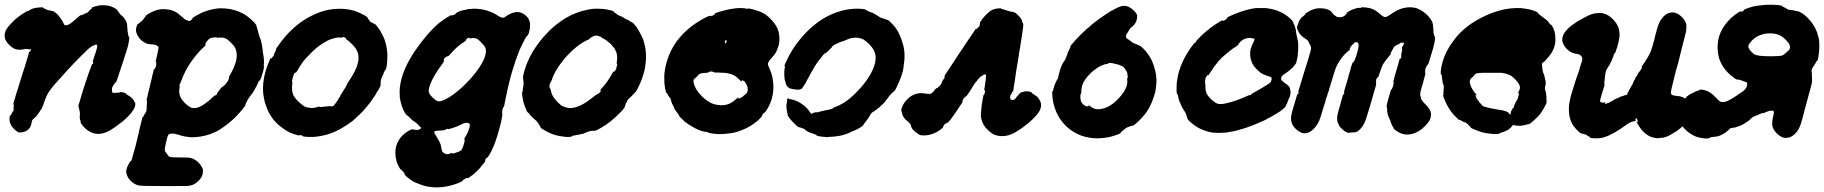

<svg xmlns="http://www.w3.org/2000/svg" viewBox="-33 -525 7715 812"><path d="M387 -502Q413 -505 433 -499Q448 -494 458 -487Q463 -483 463 -483Q462 -481 467 -477Q468 -475 468.5 -474.5Q469 -474 471 -471Q473 -468 473.5 -467Q474 -466 476.5 -463.5Q479 -461 479.5 -461Q480 -461 484.5 -456.5Q489 -452 488 -453L490 -452Q491 -450 492 -448Q499 -440 503 -429Q505 -422 505 -413Q506 -389 510 -375Q512 -367 513 -367Q514 -367 514 -364.5Q514 -362 513 -356.5Q512 -351 511 -344Q509 -331 503 -313Q501 -307 499 -300Q497 -293 493.5 -283Q490 -273 488.5 -267.5Q487 -262 486 -260Q485 -256 470 -212Q462 -186 459 -180Q459 -178 459 -177.5Q459 -177 458 -177.5Q457 -178 456 -177Q452 -174 452 -172Q452 -172 451 -170Q445 -164 442 -156Q439 -149 441 -138Q441 -132 446 -133Q448 -133 448 -132.5Q448 -132 450 -132Q457 -133 463 -133Q474 -133 475 -135Q475 -135 477 -135L478 -136L493 -133Q494 -133 497.5 -130.5Q501 -128 503.5 -125.5Q506 -123 508.5 -122Q511 -121 513.5 -119Q516 -117 518 -116Q525 -112 530 -104L533 -101V-100Q533 -99 534.5 -96Q536 -93 537 -93Q538 -93 539 -90Q542 -72 523 -49Q505 -27 485 -11Q481 -8 477 -5Q446 20 421 32Q383 50 349 33Q327 22 311 -1Q308 -6 308 -6Q309 -9 307 -16Q305 -20 305 -21Q306 -22 304 -30Q304 -32 304 -33Q305 -33 305 -41Q305 -49 304 -53Q303 -57 303 -57.5Q303 -58 302.5 -61Q302 -64 301.5 -64.5Q301 -65 301 -68Q301 -73 299 -74Q298 -74 298 -74Q298 -78 303 -93Q320 -152 340 -210Q342 -216 350 -237L357 -256Q357 -253 357 -253Q361 -253 361 -260Q361 -265 359 -265Q362 -273 374 -311Q381 -333 376 -336Q373 -337 368 -335Q352 -330 332 -310Q277 -257 226 -199Q222 -194 216.5 -188.5Q211 -183 207.5 -178.5Q204 -174 200 -170Q192 -162 185 -152Q181 -147 179 -144Q172 -135 166 -123Q158 -107 149 -79L141 -61Q141 -62 139 -60Q137 -58 136.5 -56Q136 -54 135.5 -54Q135 -54 134 -52Q127 -41 121 -34Q116 -28 108 -22Q103 -18 102 -13Q102 -11 101 -8Q100 -5 100 -3Q99 4 95 12Q87 26 73 31Q63 35 54 35Q50 35 49.5 35.5Q49 36 47.5 35.5Q46 35 43.5 33.5Q41 32 39 31Q30 25 21 15Q14 6 11 -2Q7 -11 7 -21Q7 -29 9 -35Q9 -36 10 -36Q11 -36 12.5 -37.5Q14 -39 14 -41Q14 -42 15 -43Q16 -43 17 -45.5Q18 -48 18 -48.5Q18 -49 19.5 -50.5Q21 -52 21 -53Q21 -54 22 -54Q24 -54 25 -62Q25 -67 24.5 -67.5Q24 -68 24.5 -69Q25 -70 25 -72.5Q25 -75 24.5 -75Q24 -75 25 -77Q25 -78 25 -80.5Q25 -83 25 -84Q25 -85 24 -84.5Q23 -84 23 -85Q23 -86 29 -105Q31 -111 34 -123Q38 -135 42.5 -149.5Q47 -164 52 -180.5Q57 -197 60 -206Q63 -215 63.5 -217.5Q64 -220 66 -225Q68 -230 70.5 -238.5Q73 -247 76 -257Q83 -280 85 -286Q89 -300 90 -305Q90 -306 91.5 -306Q93 -306 95 -308Q96 -309 97 -313Q98 -317 97 -318Q94 -319 91 -315L90 -314V-315Q88 -318 78 -318Q73 -318 65 -316Q45 -313 33 -317Q19 -322 6 -335Q-8 -349 -12 -363Q-18 -387 1 -411Q12 -424 28 -440Q46 -457 78 -476Q83 -479 85 -478.5Q87 -478 89 -479L90 -481L99 -486L101 -487Q109 -490 119 -492Q133 -494 144 -494L150 -493Q149 -492 149 -492Q149 -490 155 -489L158 -488Q157 -487 161 -485.5Q165 -484 166 -484Q167 -482 171 -482Q172 -482 175.5 -481Q179 -480 179.5 -480.5Q180 -481 182 -480Q184 -479 186.5 -478.5Q189 -478 190 -478.5Q191 -479 199 -473Q211 -465 220 -452Q229 -441 235 -428Q238 -420 241 -418.5Q244 -417 252 -419Q257 -421 261 -423Q269 -427 287 -444Q294 -450 300.5 -455.5Q307 -461 308 -461Q311 -459 316 -463Q318 -464 319 -464Q320 -464 324 -466Q326 -468 327 -468Q328 -468 329.5 -468.5Q331 -469 332 -469.5Q333 -470 335 -471Q337 -472 339 -473.5Q341 -475 340.5 -475.5Q340 -476 342 -477Q344 -478 344 -479Q344 -480 345 -481Q351 -483 349 -485Q349 -485 349.5 -485.5Q350 -486 351 -486Q357 -489 356 -492Q356 -493 357 -493.5Q358 -494 363 -496Q375 -500 387 -502Z M897 -490Q920 -490 939 -487Q954 -484 969 -479Q992 -471 1013 -456Q1029 -444 1043 -429Q1052 -419 1052 -415Q1052 -412 1053 -410Q1054 -408 1055 -405Q1059 -387 1060 -385Q1061 -384 1062 -378.5Q1063 -373 1065.5 -367.5Q1068 -362 1070 -356Q1076 -332 1078 -313Q1078 -307 1080 -297Q1083 -280 1083 -273Q1083 -271 1083.5 -266.5Q1084 -262 1083 -256.5Q1082 -251 1083 -246Q1084 -238 1080 -224Q1072 -194 1067 -187Q1066 -185 1062.5 -182Q1059 -179 1057 -172Q1053 -161 1048 -154Q1046 -150 1044 -146Q1035 -130 1031 -126Q1027 -122 1026 -120Q1017 -108 1013 -100Q1011 -95 1008 -90Q1005 -85 1004.5 -83Q1004 -81 1005 -81Q1006 -81 1005.5 -80.5Q1005 -80 1003 -77Q1002 -74 995 -66Q991 -61 989 -58.5Q987 -56 978.5 -46.5Q970 -37 969 -36Q961 -27 940 -9Q920 8 898 22Q887 29 876 34Q835 53 791 55Q779 56 769 55Q749 53 735 49Q732 48 722 45Q704 39 691 40Q683 41 680 44Q677 47 674 58Q671 69 667 87Q662 109 665 115Q666 116 670 121.5Q674 127 676 130Q680 137 685 138Q690 141 729 141Q765 141 768 142Q783 144 798 155Q801 157 808 164Q821 178 825 192Q826 196 825 203Q825 212 820 222Q817 228 812 234Q795 253 778 258Q768 261 756.5 261.5Q745 262 663 262Q561 262 552 259Q535 255 519 239Q508 228 503 213Q499 203 502 192Q505 176 518 158Q521 155 522 154Q523 153 523 153Q524 153 524.5 152Q525 151 524.5 150Q524 149 525 146.5Q526 144 527.5 138Q529 132 532 122Q538 104 552 44Q553 37 556 25Q559 13 564 -7Q569 -27 569.5 -29Q570 -31 571 -30.5Q572 -30 573 -31.5Q574 -33 575 -35Q576 -38 576 -38L579 -43Q579 -44 580 -44Q581 -44 581.5 -45.5Q582 -47 583 -49Q584 -51 584 -51.5Q584 -52 585 -53Q587 -54 588 -83Q588 -88 588.5 -93Q589 -98 588 -101L587 -104L590 -115Q592 -126 594 -133Q598 -151 609 -195Q612 -210 614 -215Q617 -229 618 -233Q618 -234 619 -233Q620 -232 621 -233Q623 -235 624 -239L625 -241Q626 -240 627 -247L628 -254L627 -255Q628 -257 628 -259.5Q628 -262 628 -263Q627 -265 626 -264L625 -263L626 -268Q627 -273 628 -276.5Q629 -280 630 -285Q635 -307 637 -318Q638 -326 635 -329Q633 -332 622 -336Q618 -337 607 -337.5Q596 -338 592 -339Q584 -342 577 -346Q565 -353 560 -359Q541 -382 542 -400Q543 -412 549 -423Q550 -425 551 -425Q553 -423 557 -428Q558 -431 559 -430.5Q560 -430 562.5 -432.5Q565 -435 565.5 -435Q566 -435 568.5 -437.5Q571 -440 570.5 -440Q570 -440 572 -442Q577 -446 575 -447Q575 -447 578 -450Q583 -454 583 -456Q583 -456 581 -456Q579 -455 584 -459Q600 -471 620 -479Q644 -488 665 -486Q679 -485 684 -484Q704 -479 717 -470Q726 -463 739 -452Q745 -446 748 -444Q754 -439 759 -440Q761 -440 761 -438.5Q761 -437 761.5 -436.5Q762 -436 764.5 -436Q767 -436 768 -437Q769 -438 770 -437Q770 -436 772.5 -437.5Q775 -439 774.5 -439.5Q774 -440 777 -442Q782 -445 781 -448Q781 -449 782 -450Q783 -451 789 -454Q814 -470 838 -478Q868 -488 897 -490ZM884 -367Q880 -368 867 -366Q854 -364 849 -358Q838 -347 839 -345Q839 -344 838 -343Q836 -341 835 -338Q835 -336 836 -336L838 -335L832 -329Q815 -313 807 -304Q797 -293 782 -273Q762 -246 749 -219Q739 -199 733 -181L732 -180L728 -169Q727 -169 726 -167.5Q725 -166 725 -164Q725 -162 726 -163L727 -162Q727 -162 727 -159Q727 -156 726 -151Q723 -135 728 -120Q732 -107 749 -89Q766 -73 778 -69Q788 -67 799 -69Q829 -77 869 -116Q876 -123 877 -122Q879 -121 881 -122Q883 -123 884 -127Q887 -135 892 -140Q896 -145 901 -151.5Q906 -158 911 -160Q919 -165 929 -180Q934 -187 934 -190Q937 -197 935 -198Q934 -198 938 -205Q971 -261 968 -296Q967 -308 965 -314Q962 -324 956 -331Q944 -346 930 -357Q918 -366 905 -366Q892 -367 886 -365Q885 -364 885 -365Q885 -366 884 -367Z M1382 -487Q1405 -489 1425 -487Q1456 -484 1480 -474Q1505 -463 1514 -457Q1514 -457 1515 -456Q1520 -453 1521 -452Q1522 -451 1522 -450Q1521 -447 1525 -444Q1527 -443 1526 -443Q1526 -442 1529 -439Q1530 -437 1531 -436Q1534 -431 1536 -432Q1536 -432 1537 -431Q1542 -426 1542 -428Q1543 -429 1545 -427Q1547 -425 1549 -424Q1551 -423 1551 -424Q1551 -425 1551.5 -425Q1552 -425 1557 -419Q1566 -409 1571 -401Q1573 -397 1576 -393Q1588 -373 1594 -356Q1602 -330 1603 -318Q1603 -315 1604 -311Q1606 -298 1605 -275Q1604 -249 1600 -236L1597 -228Q1596 -229 1594.5 -227Q1593 -225 1593 -223Q1592 -221 1592 -221Q1591 -221 1588 -211Q1586 -205 1584 -202Q1577 -189 1577 -179Q1577 -178 1577 -175Q1576 -170 1577 -169Q1577 -168 1577 -165Q1575 -158 1567 -144Q1564 -141 1560.5 -134.5Q1557 -128 1555 -124.5Q1553 -121 1550 -117Q1537 -96 1520 -76Q1517 -72 1514 -69Q1507 -59 1488 -41Q1469 -23 1460 -15Q1408 25 1360 41Q1326 52 1293 54Q1263 55 1251 52Q1249 51 1247.5 51Q1246 51 1246 50Q1246 48 1241.5 47Q1237 46 1234 47Q1232 48 1228.5 47.5Q1225 47 1221.5 45.5Q1218 44 1213 43Q1193 37 1174 25Q1162 17 1156 12Q1138 -1 1121 -22Q1114 -32 1111 -38Q1110 -40 1106 -45Q1095 -66 1087 -93Q1083 -109 1080 -131Q1078 -157 1082 -186Q1087 -220 1100 -253Q1111 -280 1112 -280Q1113 -280 1113 -278.5Q1113 -277 1113.5 -277Q1114 -277 1115.5 -279Q1117 -281 1119 -283Q1120 -285 1121 -286Q1121 -285 1122 -286Q1126 -291 1127 -297Q1127 -299 1130 -304Q1134 -311 1135 -317V-320L1141 -328Q1201 -416 1282 -457Q1321 -477 1358 -484Q1372 -486 1382 -487ZM1421 -368Q1416 -369 1413 -368Q1414 -367 1415 -366L1422 -363Q1409 -368 1393 -366Q1371 -363 1348 -351Q1329 -341 1306 -323Q1285 -305 1269 -287Q1264 -282 1261 -279Q1243 -259 1225 -227Q1222 -222 1221 -221Q1220 -220 1219.5 -219Q1219 -218 1218 -218Q1215 -219 1212 -215Q1209 -211 1209 -208Q1209 -207 1206 -199Q1200 -181 1203 -179Q1204 -178 1203 -169Q1202 -164 1202 -153.5Q1202 -143 1203 -139Q1205 -128 1208 -122Q1218 -103 1242 -84Q1249 -78 1256 -74Q1263 -71 1270 -70Q1283 -67 1296 -69Q1306 -71 1315 -74Q1318 -75 1318.5 -75Q1319 -75 1319 -74Q1319 -73 1320 -72Q1323 -72 1326 -73H1328H1334L1335 -74Q1335 -73 1336.5 -73.5Q1338 -74 1340 -74Q1342 -74 1343 -75H1344L1345 -74Q1346 -75 1352 -75Q1354 -75 1354.5 -75.5Q1355 -76 1356.5 -75.5Q1358 -75 1359 -76Q1361 -77 1362 -76Q1362 -75 1364 -76H1365Q1365 -75 1366 -75.5Q1367 -76 1367.5 -75.5Q1368 -75 1369 -75H1370Q1370 -73 1376 -77Q1381 -80 1382 -83Q1383 -85 1384.5 -86Q1386 -87 1386.5 -88.5Q1387 -90 1389 -92.5Q1391 -95 1391 -95Q1391 -95 1393 -97.5Q1395 -100 1395.5 -101.5Q1396 -103 1397 -104Q1398 -105 1398 -106Q1398 -107 1398.5 -107.5Q1399 -108 1399 -108.5Q1399 -109 1400 -109.5Q1401 -110 1404 -115Q1406 -121 1408 -124Q1410 -126 1410 -126.5Q1410 -127 1411 -128Q1413 -130 1413 -132Q1413 -133 1416 -136Q1420 -141 1420 -144Q1420 -145 1424 -149Q1430 -157 1432 -163Q1436 -173 1443 -183Q1463 -212 1474 -238Q1478 -249 1481 -262L1483 -270V-282Q1483 -294 1481 -299Q1476 -320 1452 -342Q1444 -349 1442 -351Q1432 -358 1431 -359Q1430 -360 1430 -361Q1430 -366 1421 -368Z M1967 -488Q1977 -489 1992 -487Q2015 -485 2036 -477Q2056 -470 2072 -459Q2090 -447 2099 -451Q2102 -452 2111 -459Q2135 -474 2155 -474Q2162 -474 2166 -473Q2177 -470 2186 -463Q2196 -455 2201 -448Q2202 -446 2203.5 -442.5Q2205 -439 2206.5 -435Q2208 -431 2208.5 -422Q2209 -413 2208 -406Q2207 -399 2206.5 -397Q2206 -395 2205 -392.5Q2204 -390 2204 -387Q2204 -384 2202 -382Q2201 -378 2192 -368Q2188 -363 2180 -346Q2177 -340 2175 -336Q2165 -318 2157 -294Q2155 -289 2153 -283.5Q2151 -278 2147 -267Q2134 -228 2133 -223Q2132 -219 2130 -212.5Q2128 -206 2127 -202Q2126 -199 2124 -190Q2116 -161 2109 -125Q2107 -117 2107 -116.5Q2107 -116 2105 -107Q2100 -80 2099 -76Q2098 -75 2098 -72L2096 -71V-72L2095 -71Q2092 -65 2091 -55Q2090 -49 2091 -46Q2093 -39 2086 -8Q2084 -1 2082 7Q2078 24 2069 53Q2058 89 2043 118Q2032 139 2027 142Q2020 145 2019 153Q2018 154 2019 154H2020L2019 156Q2018 158 2018 159Q2016 162 2003 178Q1990 195 1967 214Q1954 224 1949 227Q1947 228 1945.5 228.5Q1944 229 1944 228Q1943 226 1935 230.5Q1927 235 1923 239Q1921 242 1917 244Q1905 250 1889 255Q1859 265 1827 267Q1810 268 1801 267Q1796 267 1790 266Q1765 264 1739 253Q1722 247 1712 241Q1701 234 1689 224Q1677 214 1678.5 212Q1680 210 1672 201Q1667 195 1664 193.5Q1661 192 1658 187Q1648 171 1643.5 154.5Q1639 138 1639 123Q1639 106 1642 95Q1649 68 1670 47Q1687 31 1706 23Q1710 21 1710.5 21Q1711 21 1711 22Q1711 23 1715.5 23Q1720 23 1720 23.5Q1720 24 1724.5 24Q1729 24 1731 25L1739 23Q1738 22 1740 22Q1742 22 1744 21Q1746 20 1745 20Q1745 18 1746 18Q1747 18 1748 16Q1748 14 1743 11Q1740 8 1738.5 6Q1737 4 1733 0Q1729 -4 1727 -5.5Q1725 -7 1724.5 -7Q1724 -7 1721 -10L1714 -14L1702 -25Q1699 -28 1696 -31Q1690 -38 1689 -36L1684 -41Q1672 -58 1665 -82Q1660 -97 1658 -112Q1657 -122 1657 -136Q1657 -155 1661 -174Q1672 -234 1720 -307Q1770 -381 1823 -427Q1847 -446 1871 -459L1875 -462V-460Q1875 -459 1877.5 -459.5Q1880 -460 1882 -461Q1884 -462 1884 -461L1889 -463Q1889 -464 1891 -465Q1897 -468 1897 -470L1902 -474L1907 -476Q1923 -482 1937 -484Q1943 -486 1947 -486.5Q1951 -487 1957 -487Q1962 -488 1967 -488ZM1952 -365Q1946 -366 1940 -360Q1938 -358 1938 -355Q1938 -354 1933 -350Q1930 -348 1926 -345Q1922 -342 1918 -340Q1897 -325 1874 -299Q1864 -287 1861 -287Q1857 -287 1853 -284Q1851 -282 1851 -282Q1851 -282 1849 -281Q1847 -280 1845 -274.5Q1843 -269 1844 -267Q1845 -266 1844 -265Q1843 -264 1842.5 -262Q1842 -260 1839.5 -257Q1837 -254 1833.5 -249Q1830 -244 1827 -240Q1817 -227 1805 -206Q1797 -193 1791 -179Q1780 -154 1780 -141Q1781 -132 1783.5 -128Q1786 -124 1796 -113Q1811 -99 1818 -97Q1828 -95 1839 -100Q1850 -104 1864 -112Q1897 -132 1934 -168Q1988 -222 2010 -267Q2020 -287 2022 -305Q2023 -319 2016 -330Q2014 -333 2010.5 -336.5Q2007 -340 2003 -344.5Q1999 -349 1995 -352.5Q1991 -356 1989 -358Q1979 -365 1963 -364Q1956 -363 1954 -362L1953 -363Q1954 -364 1954 -364Q1954 -364 1952 -365ZM1947 -5Q1940 -7 1931 -4Q1925 -3 1906 7Q1895 12 1879 17Q1870 20 1865 21Q1861 21 1860.5 20.5Q1860 20 1858 20Q1856 20 1854 21Q1852 22 1852 23Q1852 24 1851 24Q1848 25 1847 25Q1841 27 1818 28Q1811 29 1808 29Q1801 31 1805 39Q1807 43 1816 58Q1829 78 1832 92Q1833 96 1834 103Q1836 114 1838 117Q1840 120 1848 124L1856 127H1860Q1867 127 1874 123Q1877 121 1878 122Q1879 123 1879 123.5Q1879 124 1881 124Q1884 125 1887 123Q1888 122 1888 122Q1889 124 1894 121Q1895 120 1896 120Q1897 122 1899 119Q1899 118 1900 118.5Q1901 119 1902.5 118Q1904 117 1904.5 117Q1905 117 1905.5 117Q1906 117 1906.5 117Q1907 117 1908 116L1909 115Q1909 116 1912 114Q1915 112 1916 112Q1917 112 1919 108Q1920 106 1921 105Q1924 99 1924 97Q1924 97 1925 95.5Q1926 94 1925.5 94Q1925 94 1926 93Q1927 92 1926.5 91.5Q1926 91 1927 90Q1928 89 1928 87.5Q1928 86 1928 85Q1929 84 1929 83Q1929 82 1929 82Q1929 82 1930 80Q1933 74 1931 74Q1930 74 1931.5 71.5Q1933 69 1933 67Q1933 65 1931 65H1929L1930 63Q1954 23 1954 3Q1954 -3 1947 -5Z M2479 -488Q2482 -488 2498 -488Q2525 -488 2547 -482Q2560 -479 2561 -478Q2561 -475 2566 -472Q2568 -471 2569 -470Q2570 -469 2572.5 -467.5Q2575 -466 2575 -466Q2575 -464 2582 -461Q2583 -460 2586 -459Q2593 -457 2603 -451Q2607 -448 2610 -446.5Q2613 -445 2616 -443Q2619 -441 2622 -441Q2626 -440 2631 -435Q2635 -432 2638 -432Q2640 -431 2646 -426Q2660 -411 2667 -398Q2669 -395 2672 -389Q2682 -371 2688 -355Q2693 -339 2696 -324Q2700 -298 2699 -278Q2698 -258 2696 -247Q2696 -245 2695 -239Q2694 -232 2689 -214Q2682 -190 2674 -172Q2664 -150 2658 -140Q2653 -133 2649 -130Q2647 -129 2644.5 -125.5Q2642 -122 2639.5 -120Q2637 -118 2635.5 -116Q2634 -114 2629 -110Q2622 -104 2620 -100Q2617 -95 2613 -85Q2613 -83 2611 -79Q2609 -75 2609.5 -73.5Q2610 -72 2607 -69Q2598 -55 2567 -27Q2546 -8 2528 4Q2524 6 2522.5 7Q2521 8 2515 12Q2492 26 2486 27Q2484 28 2482.5 28.5Q2481 29 2481 28Q2481 27 2465 29Q2460 30 2457 31Q2454 32 2446.5 35Q2439 38 2437 39Q2433 41 2425 42Q2421 43 2417 44Q2413 45 2406 46Q2384 49 2386 52L2377 54Q2372 54 2360 54Q2347 52 2331 50Q2302 44 2279 31Q2274 28 2268 25Q2262 22 2259 19.5Q2256 17 2254 15.5Q2252 14 2253 13Q2254 12 2252.5 10Q2251 8 2249.5 6.5Q2248 5 2248.5 4.5Q2249 4 2246 1Q2245 0 2244.5 -1Q2244 -2 2244 -2Q2244 -3 2243 -4Q2242 -5 2241 -7Q2240 -10 2223 -25Q2220 -27 2218 -29Q2214 -35 2212 -35Q2211 -35 2207 -42Q2205 -45 2201 -48Q2197 -51 2195 -55Q2187 -71 2181 -92Q2176 -112 2175 -128Q2174 -133 2176 -135Q2178 -139 2178 -147Q2178 -153 2179 -153Q2180 -155 2180 -162Q2180 -165 2181 -166.5Q2182 -168 2181.5 -170.5Q2181 -173 2181 -177.5Q2181 -182 2180.5 -182.5Q2180 -183 2180 -187Q2181 -193 2179 -196Q2178 -197 2179 -202Q2196 -287 2264 -367Q2309 -419 2362 -450Q2405 -475 2452 -484Q2467 -487 2479 -488ZM2494 -374Q2487 -375 2484 -374Q2478 -373 2467 -367Q2461 -363 2461 -361Q2461 -360 2448 -354Q2441 -350 2436 -348Q2421 -339 2408 -329Q2383 -309 2365 -289Q2352 -275 2342 -261Q2336 -254 2330 -245Q2328 -241 2326 -238Q2309 -213 2301 -188Q2300 -183 2296 -178Q2294 -175 2293 -171.5Q2292 -168 2291 -166Q2290 -163 2291 -157Q2293 -150 2294 -150Q2295 -150 2297 -141Q2299 -125 2313 -107Q2320 -97 2334 -85Q2338 -82 2338 -81Q2338 -80 2339.5 -79.5Q2341 -79 2341.5 -79Q2342 -79 2342 -79Q2343 -77 2354 -73Q2369 -67 2385 -68Q2396 -70 2404 -72Q2415 -76 2426 -81Q2447 -92 2470 -110Q2476 -115 2476.5 -115Q2477 -115 2479 -117Q2486 -123 2495 -128Q2500 -130 2503 -133Q2508 -138 2508 -141Q2508 -143 2506 -143H2504L2508 -147Q2540 -182 2558 -218L2562 -224V-223Q2563 -221 2563 -221Q2566 -221 2568 -227Q2569 -229 2569.5 -228.5Q2570 -228 2571 -229Q2573 -232 2573 -236Q2573 -238 2575 -243Q2580 -257 2575 -257Q2574 -257 2574 -257.5Q2574 -258 2575 -259Q2577 -268 2577 -282Q2577 -298 2571 -310Q2565 -323 2551 -338Q2542 -346 2532 -354Q2517 -364 2513 -364Q2513 -364 2512.5 -365.5Q2512 -367 2511 -367Q2508 -370 2494 -374Z M3092 -491Q3101 -491 3104 -491Q3108 -491 3114 -490Q3121 -490 3121 -489Q3124 -486 3127 -488Q3127 -489 3129 -489Q3131 -489 3134 -489Q3145 -488 3166 -481Q3185 -476 3204 -464Q3216 -455 3225 -446Q3244 -427 3254 -407Q3259 -396 3261 -384Q3265 -365 3262 -344Q3261 -332 3254 -316Q3249 -302 3239 -290Q3237 -288 3233.5 -284Q3230 -280 3226 -275Q3213 -261 3215 -250Q3217 -244 3225 -226Q3231 -212 3234 -197Q3237 -179 3238 -160Q3238 -148 3237 -139Q3235 -121 3233 -116Q3230 -102 3225 -90Q3218 -72 3208 -58Q3207 -56 3205 -53.5Q3203 -51 3202 -49.5Q3201 -48 3201 -49Q3200 -50 3195 -45Q3190 -40 3190 -36Q3190 -33 3178 -21Q3163 -6 3140 8Q3118 21 3092 30Q3069 38 3051 39Q3048 40 3043 40Q3025 43 3000 42Q2984 41 2971 38Q2961 36 2959 34Q2957 32 2954 32L2953 33Q2953 34 2952.5 33.5Q2952 33 2947 32Q2922 28 2889 7Q2888 6 2886 5Q2884 4 2882 3Q2880 2 2879 1Q2869 -6 2861 -12Q2858 -16 2851 -22Q2839 -33 2839 -36Q2838 -40 2832 -47Q2826 -54 2820 -64Q2818 -67 2817 -71Q2816 -75 2814 -78Q2810 -84 2807 -93Q2805 -101 2804 -104Q2802 -112 2800 -112Q2799 -112 2799 -112L2797 -116L2796 -117L2792 -123L2791 -125Q2789 -130 2787 -132L2786 -133V-132L2785 -130Q2784 -132 2780 -150Q2779 -156 2777 -171Q2777 -177 2776.5 -192Q2776 -207 2777 -214Q2781 -253 2796 -290Q2804 -311 2816 -331Q2863 -407 2955 -453Q2968 -459 2968 -458Q2968 -457 2970.5 -457Q2973 -457 2975 -458Q2977 -459 2977 -458L2983 -460Q2984 -461 2985.5 -462Q2987 -463 2989 -464Q2991 -465 2991 -467L2990 -469L2995 -470Q2999 -472 3005 -474Q3015 -477 3035 -482Q3063 -489 3092 -491ZM3040 -354Q3040 -355 3039 -355Q3036 -356 3033 -352Q3032 -350 3032.5 -346.5Q3033 -343 3034 -342Q3037 -341 3038 -345Q3041 -352 3040 -354ZM2980 -222Q2976 -223 2974 -223Q2972 -223 2967.5 -221.5Q2963 -220 2963 -219Q2963 -217 2952 -217Q2949 -217 2941 -216Q2926 -215 2920 -207.5Q2914 -200 2909 -196Q2905 -194 2904 -193Q2899 -187 2900 -178Q2901 -170 2906 -159Q2910 -149 2916 -141Q2919 -137 2922 -133Q2938 -112 2961 -97Q2970 -91 2982 -86Q2996 -81 3014 -80Q3031 -79 3048 -85Q3066 -92 3085 -110L3089 -114V-111Q3089 -109 3090 -108Q3093 -107 3096 -110Q3098 -112 3098 -111.5Q3098 -111 3099 -111Q3101 -111 3104 -115H3106L3109 -117Q3110 -118 3110 -118Q3110 -118 3111.5 -119.5Q3113 -121 3113 -121.5Q3113 -122 3114 -122Q3115 -122 3115.5 -123Q3116 -124 3116.5 -123.5Q3117 -123 3117.5 -124Q3118 -125 3118.5 -125Q3119 -125 3121 -127Q3123 -129 3123 -129.5Q3123 -130 3124 -131Q3125 -132 3125 -132Q3127 -132 3129 -141Q3131 -152 3125 -166Q3124 -168 3123 -170Q3122 -172 3121.5 -172Q3121 -172 3121 -173L3119 -176L3117 -178Q3115 -183 3113 -182Q3112 -182 3111 -183Q3106 -189 3103 -182L3102 -180L3093 -189Q3084 -198 3080 -201Q3057 -218 3008 -218Q2986 -218 2986 -219Q2986 -221 2980 -222Z M3568 -487Q3599 -490 3622 -486Q3626 -485 3628 -484.5Q3630 -484 3630 -483Q3631 -480 3638 -479Q3640 -478 3641 -476.5Q3642 -475 3649 -474Q3660 -470 3671 -463Q3674 -461 3676 -460Q3678 -459 3684 -455Q3690 -450 3695 -449Q3696 -449 3699.5 -448Q3703 -447 3704 -446.5Q3705 -446 3707 -445Q3711 -443 3711 -444Q3711 -445 3713 -443.5Q3715 -442 3717.5 -441Q3720 -440 3720 -441Q3720 -442 3722 -441Q3730 -435 3742 -422Q3758 -406 3769 -383Q3781 -358 3788 -329Q3794 -303 3792 -274Q3791 -263 3789 -248Q3787 -226 3779 -204Q3771 -181 3760 -158Q3752 -141 3749 -140Q3747 -139 3737 -129Q3730 -123 3720 -108Q3718 -106 3715 -102Q3712 -98 3708.5 -93Q3705 -88 3695 -80Q3682 -67 3674 -62Q3671 -60 3668 -57.5Q3665 -55 3660 -52Q3653 -49 3649 -42Q3640 -25 3633 -17Q3624 -4 3621 -1Q3618 2 3618 4Q3618 5 3610 11Q3595 22 3568 32Q3562 35 3558 37Q3530 49 3506 51Q3502 52 3497 52.5Q3492 53 3482 53.5Q3472 54 3472 54Q3468 56 3443 53Q3428 51 3422 49Q3419 48 3420 47Q3420 46 3417.5 44.5Q3415 43 3408 41Q3398 38 3393 36L3380 30L3372 24L3371 22L3365 19Q3362 18 3359.5 17Q3357 16 3356.5 16Q3356 16 3353 15Q3347 11 3347 14Q3347 15 3343 12Q3337 8 3330 1Q3308 -20 3299 -36Q3297 -39 3297 -40L3296 -42L3297 -41H3298V-43Q3298 -46 3296.5 -48Q3295 -50 3296 -51Q3297 -51 3295 -56L3294 -59V-60Q3294 -62 3294 -64Q3294 -66 3293 -67Q3293 -67 3293 -73.5Q3293 -80 3293 -83Q3293 -85 3293.5 -86Q3294 -87 3294 -87.5Q3294 -88 3294.5 -88Q3295 -88 3295 -90V-91V-96V-97L3296 -95V-97Q3296 -99 3295 -103Q3296 -105 3296 -105L3297 -106V-108L3300 -106Q3300 -106 3299.5 -110Q3299 -114 3299 -114Q3299 -114 3301 -110.5Q3303 -107 3304 -106H3307L3312 -105H3313Q3334 -101 3354 -88Q3365 -81 3375 -72Q3386 -61 3393 -50Q3396 -45 3397 -44Q3400 -43 3404 -46Q3407 -48 3409 -48Q3411 -48 3414 -49.5Q3417 -51 3417.5 -50.5Q3418 -50 3422 -50Q3426 -50 3427 -51Q3428 -51 3429.5 -51Q3431 -51 3431.5 -52Q3432 -53 3433.5 -53Q3435 -53 3435 -53Q3435 -53 3436 -53Q3437 -53 3437.5 -53.5Q3438 -54 3438.5 -54Q3439 -54 3440.5 -54.5Q3442 -55 3444 -55Q3446 -55 3446 -56Q3449 -56 3455 -58Q3459 -59 3467 -60Q3469 -60 3469 -60.5Q3469 -61 3471 -61Q3477 -61 3478 -63Q3479 -64 3482 -64Q3489 -65 3492 -69Q3493 -71 3493 -71Q3498 -71 3515 -79Q3555 -98 3593 -139Q3654 -202 3668 -260Q3673 -285 3667 -302Q3659 -326 3631 -349Q3624 -355 3619 -358Q3609 -363 3597 -365Q3572 -369 3543 -355Q3538 -352 3528 -349.5Q3518 -347 3510 -342Q3504 -339 3501 -338Q3494 -336 3487 -329Q3483 -325 3486 -326L3485 -325Q3479 -319 3463 -303Q3459 -301 3459 -301L3461 -303L3459 -302Q3450 -296 3444 -287Q3443 -285 3441 -283Q3419 -257 3404 -229Q3400 -222 3398 -219Q3391 -206 3388 -200Q3386 -196 3383 -191.5Q3380 -187 3379 -184Q3376 -176 3370 -168Q3366 -162 3364.5 -159.5Q3363 -157 3361 -154Q3359 -151 3359 -150.5Q3359 -150 3358 -150Q3352 -149 3352 -147Q3352 -147 3348 -146Q3339 -145 3321 -148Q3303 -151 3302 -155Q3301 -157 3297 -159Q3295 -159 3295 -160Q3295 -162 3293 -165Q3293 -166 3292 -167.5Q3291 -169 3291 -169Q3291 -169 3290.5 -171Q3290 -173 3289 -177Q3283 -192 3284 -222Q3284 -226 3284.5 -228Q3285 -230 3285 -233Q3285 -236 3286 -237Q3287 -240 3287 -244L3285 -246Q3284 -245 3284 -246Q3284 -248 3293 -267Q3315 -316 3353 -362Q3400 -418 3455 -450Q3485 -467 3515 -476Q3544 -485 3568 -487Z M4185 -489Q4190 -490 4195.5 -490Q4201 -490 4201 -489Q4201 -487 4208 -486Q4210 -486 4211 -485.5Q4212 -485 4214 -484Q4223 -482 4231 -479Q4240 -475 4249 -475Q4251 -475 4253 -474Q4255 -473 4255 -473Q4255 -474 4262 -470Q4273 -462 4282 -450Q4285 -447 4286.5 -443.5Q4288 -440 4288.5 -439Q4289 -438 4289 -437Q4289 -432 4293 -428Q4294 -427 4294.5 -421Q4295 -415 4293 -403Q4289 -374 4288 -368Q4285 -352 4284 -343Q4283 -333 4280 -317Q4278 -310 4277 -302Q4276 -294 4275.5 -290Q4275 -286 4274 -280.5Q4273 -275 4272 -267Q4270 -255 4266 -233Q4264 -221 4263 -213Q4260 -194 4258 -178Q4256 -169 4255 -161Q4253 -145 4252 -140Q4252 -137 4251 -137.5Q4250 -138 4249.5 -138Q4249 -138 4247.5 -135Q4246 -132 4246 -131L4245 -130L4242 -124Q4242 -123 4242 -123Q4240 -123 4239 -115Q4238 -110 4241 -106Q4242 -104 4244 -103Q4246 -102 4249 -102Q4260 -104 4259 -106Q4259 -107 4261 -108Q4264 -111 4263 -111L4264 -112Q4267 -115 4266 -115L4268 -117Q4271 -119 4272 -120L4273 -121L4272 -122Q4271 -122 4271 -122L4274 -124Q4277 -126 4280 -128L4282 -130H4278H4274L4285 -134Q4300 -139 4309 -139Q4320 -139 4328 -135Q4332 -133 4332 -132Q4330 -132 4335 -128Q4336 -127 4338 -127Q4342 -124 4344.5 -122Q4347 -120 4348 -120Q4349 -120 4353 -116Q4360 -109 4363 -103Q4370 -92 4370 -80Q4370 -59 4348 -35Q4321 -6 4297 10Q4293 14 4287.5 17.5Q4282 21 4276 25Q4270 29 4265 32Q4244 45 4223 49Q4218 50 4210 50.5Q4202 51 4194 50Q4184 49 4173 45Q4161 40 4147.5 27.5Q4134 15 4127 3Q4120 -9 4117 -23Q4115 -30 4115.5 -43Q4116 -56 4118 -73Q4120 -90 4121 -95Q4125 -117 4126 -121Q4126 -122 4127 -123Q4130 -125 4132 -133Q4134 -143 4130 -145H4129L4131 -154Q4133 -169 4134 -175Q4137 -194 4137 -206Q4136 -211 4133 -211Q4131 -211 4121 -205Q4111 -200 4099 -184Q4095 -178 4092.5 -176Q4090 -174 4088 -170Q4086 -166 4066 -135Q4061 -128 4059 -125Q4055 -118 4050 -116Q4048 -114 4047 -113Q4043 -110 4039 -103Q4036 -98 4039 -97Q4039 -97 4038.5 -96Q4038 -95 4037 -92.5Q4036 -90 4033.5 -86.5Q4031 -83 4022.5 -70.5Q4014 -58 4013 -56Q4012 -54 4006 -46Q4002 -40 3997 -33Q3993 -27 3987.5 -20Q3982 -13 3978 -9Q3974 -5 3974 -5Q3973 -7 3969 -4Q3961 1 3960 3Q3959 5 3958 7Q3954 12 3955 13Q3956 15 3943 24Q3926 37 3905 43Q3896 46 3888 47Q3869 49 3858 46Q3856 45 3854 44.5Q3852 44 3852.5 43.5Q3853 43 3851 41.5Q3849 40 3847 39.5Q3845 39 3845 38Q3845 37 3842 35.5Q3839 34 3837.5 32.5Q3836 31 3834 29Q3826 23 3824 17Q3823 16 3822.5 15Q3822 14 3822 14Q3822 13 3821 11Q3821 11 3820.5 9.5Q3820 8 3819.5 7.5Q3819 7 3820 7Q3821 6 3817 0Q3811 -9 3801 -16Q3796 -19 3792 -25Q3790 -28 3789.5 -28.5Q3789 -29 3789 -29.5Q3789 -30 3788 -30.5Q3787 -31 3787 -31.5Q3787 -32 3786.5 -33.5Q3786 -35 3785 -37Q3785 -38 3784.5 -38.5Q3784 -39 3784 -39L3783 -40L3782 -46Q3781 -46 3781 -49.5Q3781 -53 3780.5 -54.5Q3780 -56 3779 -55Q3778 -54 3778 -55Q3778 -59 3781 -69Q3785 -82 3795 -95Q3806 -108 3807 -108Q3808 -108 3810 -111Q3819 -119 3830 -124Q3843 -130 3860 -131Q3872 -131 3883 -129Q3896 -127 3901 -128Q3910 -130 3922 -147Q3926 -152 3928 -152Q3932 -152 3935 -156Q3937 -159 3937 -159Q3939 -158 3945 -166Q3952 -178 3952 -180L3950 -178Q3948 -177 3950 -179Q3950 -180 3955 -186Q3963 -198 3963 -201Q3963 -203 3961 -202H3960Q3960 -203 4006 -272L4007 -273L4008 -275V-276L4009 -277L4010 -278V-279L4011 -280L4012 -281L4013 -282V-283L4014 -284L4015 -285V-286L4016 -287L4017 -289L4018 -290V-291L4019 -292L4020 -293V-294L4021 -295L4022 -296V-297L4023 -298L4024 -299V-300L4025 -301L4026 -302V-303L4027 -304L4028 -305L4029 -307L4095 -405V-404Q4095 -403 4095 -402.5Q4095 -402 4096 -402Q4099 -403 4102 -407Q4104 -411 4104 -409L4106 -410Q4112 -416 4109 -418Q4109 -418 4110 -419.5Q4111 -421 4111.5 -424Q4112 -427 4111 -427.5Q4110 -428 4112 -431Q4131 -460 4152 -476Q4166 -487 4185 -489Z M4717 -500Q4729 -501 4739.5 -496.5Q4750 -492 4760.5 -482Q4771 -472 4776 -462Q4777 -459 4776.5 -459.5Q4776 -460 4776 -454Q4776 -445 4773 -437Q4771 -430 4765 -422Q4758 -414 4752 -410Q4748 -407 4744 -401Q4741 -396 4739 -392Q4728 -376 4730 -375Q4730 -375 4729.5 -373.5Q4729 -372 4729 -369.5Q4729 -367 4730 -366Q4731 -362 4739 -358Q4744 -356 4746 -353.5Q4748 -351 4752 -348.5Q4756 -346 4758 -344.5Q4760 -343 4761.5 -342.5Q4763 -342 4764 -341Q4770 -339 4772 -339Q4773 -339 4777 -336Q4783 -332 4785 -333Q4786 -333 4791 -330Q4801 -322 4813 -308Q4827 -291 4837 -272Q4847 -250 4853 -225Q4861 -192 4856 -158Q4854 -139 4853 -138Q4853 -137 4850.5 -128.5Q4848 -120 4846 -114Q4839 -91 4825 -66Q4816 -50 4809 -42Q4806 -39 4804 -36Q4797 -27 4783 -13.5Q4769 0 4763 4Q4759 6 4758 7Q4757 8 4756.5 7Q4756 6 4753 7Q4734 13 4728 17Q4727 18 4720 24Q4713 30 4711 31Q4707 34 4707 36Q4707 38 4706.5 38Q4706 38 4704 39Q4701 42 4682 48Q4647 60 4605 60Q4589 60 4573 57Q4557 54 4544 50Q4506 37 4475 8Q4459 -8 4447 -27Q4419 -73 4417 -129V-138L4419 -139Q4421 -141 4422 -148Q4422 -152 4423 -152Q4425 -155 4425 -159Q4425 -161 4425.5 -161.5Q4426 -162 4427 -164.5Q4428 -167 4428 -167Q4429 -168 4429 -171Q4429 -173 4430 -173Q4431 -173 4431 -174Q4431 -175 4433 -178Q4433 -179 4434.5 -182Q4436 -185 4437 -187Q4439 -189 4441 -193Q4442 -195 4442.5 -200Q4443 -205 4445 -211Q4447 -217 4448 -221Q4449 -225 4449 -226Q4449 -227 4451 -232Q4458 -254 4470 -270Q4472 -273 4473 -275Q4474 -276 4474.5 -278.5Q4475 -281 4476 -283Q4477 -285 4477 -285V-286Q4478 -287 4478 -288Q4478 -289 4478.5 -289.5Q4479 -290 4479 -291Q4479 -292 4480 -293.5Q4481 -295 4481 -296.5Q4481 -298 4482 -300Q4483 -302 4483 -303Q4483 -304 4484 -306Q4488 -311 4488 -314Q4488 -315 4490 -318Q4494 -323 4494 -328L4495 -332L4502 -340Q4517 -358 4535 -376Q4584 -425 4640 -462Q4668 -481 4671 -481Q4672 -481 4672.5 -481.5Q4673 -482 4680 -486Q4703 -499 4717 -500ZM4652 -255Q4641 -254 4633 -251Q4616 -245 4598 -231Q4585 -222 4577 -213Q4555 -191 4546 -170Q4540 -154 4540 -136L4539 -128Q4538 -129 4537 -127Q4536 -124 4536 -113Q4536 -102 4541 -92Q4544 -87 4546 -85Q4550 -81 4552 -80H4553L4555 -79Q4558 -76 4560 -76Q4562 -75 4562 -76Q4562 -77 4564 -76Q4568 -73 4571 -75Q4571 -75 4570.5 -78Q4570 -81 4570 -81Q4570 -81 4573 -79Q4585 -69 4597 -65Q4601 -63 4609.5 -63Q4618 -63 4622 -64Q4661 -69 4699 -110Q4726 -139 4733 -165Q4736 -178 4734 -191Q4734 -194 4735 -195Q4738 -199 4736 -205Q4735 -207 4735 -209.5Q4735 -212 4734.5 -214.5Q4734 -217 4733.5 -219Q4733 -221 4731 -224Q4723 -237 4719 -241Q4716 -244 4708 -247Q4705 -248 4701.5 -250Q4698 -252 4693.5 -252.5Q4689 -253 4683 -255Q4677 -257 4673.5 -257.5Q4670 -258 4663.5 -258.5Q4657 -259 4655 -258Q4653 -257 4653.5 -256.5Q4654 -256 4652 -255Z M5281 -491Q5286 -491 5304 -491Q5322 -491 5326 -490Q5343 -488 5360 -483Q5404 -469 5433 -437Q5436 -433 5436 -432Q5436 -429 5438 -425Q5440 -422 5441.5 -418Q5443 -414 5444 -410Q5448 -400 5449 -384Q5450 -378 5452 -369Q5456 -356 5457 -344Q5458 -326 5457 -314Q5456 -307 5456 -301Q5456 -285 5451 -269Q5450 -265 5450 -263Q5450 -259 5445 -253Q5437 -241 5426 -232Q5417 -224 5408 -218Q5394 -209 5389 -204Q5386 -201 5385 -193Q5385 -188 5387 -185.5Q5389 -183 5398 -176Q5422 -160 5422 -152Q5422 -151 5423 -147Q5424 -143 5424.5 -141Q5425 -139 5425 -136Q5426 -131 5423 -121Q5422 -115 5419 -111Q5417 -106 5414 -98Q5412 -91 5406 -80Q5403 -75 5403 -74Q5403 -72 5391 -62Q5379 -52 5363 -43Q5359 -41 5354.5 -38Q5350 -35 5347 -33.5Q5344 -32 5341 -30Q5338 -28 5333 -26Q5328 -24 5326 -22Q5316 -16 5293 -7Q5288 -4 5282 -2Q5264 6 5232 17Q5213 23 5204 25Q5198 27 5194 28Q5190 29 5182.5 30.5Q5175 32 5172 32Q5160 35 5148 36Q5119 38 5097 36Q5082 34 5071 30Q5036 20 5012 0Q4999 -10 4993 -17Q4988 -23 4988.5 -23.5Q4989 -24 4988.5 -26Q4988 -28 4987 -29.5Q4986 -31 4986 -32.5Q4986 -34 4985 -36.5Q4984 -39 4984 -40Q4984 -41 4983 -42Q4982 -43 4982 -44Q4982 -47 4975 -57Q4964 -73 4958 -90Q4956 -96 4954 -99Q4952 -103 4950 -116Q4948 -126 4945 -128Q4944 -129 4943 -136Q4942 -156 4944 -177Q4947 -201 4953 -223Q4960 -246 4971 -269Q4990 -308 5015 -339Q5019 -344 5019.5 -344.5Q5020 -345 5020 -344Q5022 -341 5024 -347Q5025 -349 5025.5 -350.5Q5026 -352 5034 -360Q5064 -393 5106 -421Q5130 -437 5135 -439Q5136 -439 5136 -438Q5136 -437 5138 -437Q5140 -437 5142.5 -438Q5145 -439 5145 -439L5149 -441Q5149 -442 5151 -443Q5157 -446 5156 -449V-450L5164 -455Q5190 -467 5213 -475Q5234 -482 5251.5 -486Q5269 -490 5281 -491ZM5232 -361Q5224 -358 5217 -352Q5214 -349 5212 -347.5Q5210 -346 5210.5 -345.5Q5211 -345 5210 -344Q5204 -341 5204 -338Q5204 -337 5205 -337V-336Q5204 -336 5202 -334Q5199 -330 5186 -323Q5174 -315 5150 -295Q5132 -280 5120 -266Q5103 -246 5088 -222Q5082 -213 5081 -212Q5080 -211 5079 -208L5077 -206V-207L5076 -209L5073 -206Q5070 -203 5070 -202Q5070 -201 5069 -201Q5068 -202 5065 -193Q5064 -189 5063.5 -181.5Q5063 -174 5064 -171Q5065 -168 5065 -157Q5065 -143 5068 -135Q5073 -119 5096 -99Q5108 -89 5118 -86Q5122 -85 5130 -85Q5143 -85 5156 -89Q5162 -90 5168 -92Q5173 -93 5185.5 -97Q5198 -101 5209.5 -105.5Q5221 -110 5225 -112Q5227 -113 5233 -115.5Q5239 -118 5245 -120.5Q5251 -123 5251 -123Q5253 -121 5255.5 -122.5Q5258 -124 5259 -126Q5259 -128 5268 -132.5Q5277 -137 5286 -142.5Q5295 -148 5309 -156Q5335 -171 5341 -178Q5344 -183 5345 -191Q5345 -197 5342 -199Q5340 -200 5327 -204Q5309 -210 5300 -216Q5293 -221 5280 -234Q5267 -247 5261 -262Q5255 -276 5254 -293Q5254 -307 5256 -317Q5261 -333 5270 -351Q5274 -359 5272 -361Q5272 -362 5268.5 -362.5Q5265 -363 5263 -362Q5261 -362 5261 -363Q5261 -364 5259.5 -364.5Q5258 -365 5249.5 -364.5Q5241 -364 5232 -361Z M5723 -494Q5725 -494 5733 -494Q5741 -494 5745 -493Q5760 -492 5771 -487Q5786 -481 5803 -466Q5818 -452 5826 -453Q5832 -453 5848 -464Q5878 -485 5899 -490Q5929 -498 5956 -491Q5973 -485 5988 -474Q6011 -457 6023 -435Q6026 -428 6027 -421Q6027 -416 6028 -410.5Q6029 -405 6029 -398Q6029 -386 6031 -381Q6032 -379 6032.5 -375Q6033 -371 6034.5 -370Q6036 -369 6036 -364Q6036 -345 6021 -298Q6018 -289 6015 -278Q6007 -250 6005 -251Q6004 -251 6001.5 -247.5Q5999 -244 5997 -238Q5994 -232 5994 -223Q5994 -216 5995 -216Q5996 -216 5995.5 -215Q5995 -214 5994.5 -210.5Q5994 -207 5992 -200.5Q5990 -194 5988.5 -188Q5987 -182 5985 -173Q5976 -147 5974 -134Q5972 -125 5975 -117Q5976 -113 5977 -108Q5979 -100 5994 -85Q6006 -73 6009 -68Q6018 -55 6019 -44Q6020 -24 6007 -7Q5996 7 5981 20Q5960 36 5940 41Q5926 45 5913 44Q5894 42 5880 33Q5860 21 5861 17Q5861 16 5858.5 12.5Q5856 9 5856 9Q5856 7 5853 3Q5852 1 5852 0.5Q5852 0 5851 -3Q5848 -8 5847 -15Q5846 -17 5844 -21Q5837 -35 5836 -42Q5835 -49 5834 -51Q5833 -53 5833.5 -60.5Q5834 -68 5832 -71L5831 -74L5832 -81Q5835 -96 5847 -137Q5849 -145 5851 -146Q5854 -149 5855 -152Q5856 -153 5859 -163Q5863 -178 5860 -178Q5859 -178 5859 -178Q5859 -179 5866 -205Q5875 -234 5877 -242Q5885 -269 5887 -278L5889 -277V-276L5891 -278Q5894 -281 5893 -291Q5893 -297 5894 -300Q5899 -317 5896 -322Q5895 -324 5902 -334Q5906 -342 5904.5 -344Q5903 -346 5898 -343L5897 -344Q5898 -346 5898 -346Q5891 -345 5887 -341Q5886 -340 5886 -340Q5886 -340 5881 -337.5Q5876 -335 5871 -333Q5864 -329 5861 -324Q5856 -314 5853 -310Q5851 -307 5852 -307V-306Q5849 -303 5848 -299Q5848 -298 5849 -298Q5850 -298 5848 -295Q5831 -275 5826 -268Q5820 -260 5816 -253Q5810 -241 5802 -217Q5798 -204 5797 -202Q5796 -200 5796 -199L5794 -198Q5794 -199 5792.5 -198Q5791 -197 5790 -194Q5789 -191 5788.5 -191Q5788 -191 5787 -189Q5787 -187 5786.5 -180Q5786 -173 5787 -171Q5788 -169 5782 -149Q5780 -142 5778.5 -137.5Q5777 -133 5775 -126Q5773 -119 5771.5 -112.5Q5770 -106 5767.5 -98.5Q5765 -91 5763.5 -85.5Q5762 -80 5760 -73.5Q5758 -67 5757 -63Q5756 -59 5753 -51Q5748 -33 5746 -29Q5746 -26 5743 -19Q5732 14 5709 30Q5701 35 5689 35Q5680 35 5676 36Q5672 37 5669 37Q5662 35 5654 30Q5646 24 5637 15Q5630 7 5627 -1Q5622 -11 5622 -20Q5621 -33 5627 -54Q5630 -63 5633.5 -76.5Q5637 -90 5638.5 -95.5Q5640 -101 5641.5 -105Q5643 -109 5645 -118Q5647 -124 5647.5 -125Q5648 -126 5649 -126Q5650 -126 5651 -127Q5652 -128 5652 -130Q5652 -133 5651 -134Q5650 -134 5655 -151Q5665 -185 5667 -191Q5669 -198 5672 -210Q5676 -222 5677.5 -228Q5679 -234 5679.5 -236.5Q5680 -239 5682 -245Q5684 -251 5686 -257L5689 -262Q5690 -261 5691.5 -263Q5693 -265 5693 -267Q5694 -268 5694 -268.5Q5694 -269 5695 -269Q5696 -268 5699 -279Q5702 -286 5702 -286Q5702 -286 5703 -290Q5704 -294 5710 -314Q5713 -327 5713 -330Q5713 -331 5712.5 -332.5Q5712 -334 5712 -337.5Q5712 -341 5711 -343Q5709 -346 5707 -345Q5706 -345 5705.5 -346Q5705 -347 5702 -346.5Q5699 -346 5697 -346Q5696 -345 5687.5 -336.5Q5679 -328 5679 -327.5Q5679 -327 5679 -326.5Q5679 -326 5678 -324Q5675 -321 5675 -318Q5675 -315 5676 -315Q5677 -314 5670 -310Q5656 -299 5644 -284Q5628 -263 5619 -244Q5614 -233 5605 -203Q5601 -189 5595 -170Q5591 -157 5589 -150Q5587 -143 5586 -139Q5583 -133 5579 -118Q5578 -114 5576.5 -111.5Q5575 -109 5574.5 -105.5Q5574 -102 5573.5 -100.5Q5573 -99 5571 -92Q5565 -72 5562 -64Q5560 -57 5558 -50.5Q5556 -44 5554.5 -38.5Q5553 -33 5551 -28Q5542 1 5524 19Q5514 29 5506 33Q5487 43 5471 36Q5456 30 5443 16Q5436 9 5432 0Q5427 -11 5427 -21Q5426 -34 5434 -61Q5437 -72 5438 -75Q5439 -78 5440.5 -82.5Q5442 -87 5444 -95Q5448 -108 5452 -122Q5454 -127 5456 -128Q5459 -129 5459 -133Q5459 -136 5458 -136.5Q5457 -137 5459 -143Q5461 -149 5464.5 -160Q5468 -171 5470.5 -180Q5473 -189 5476 -199Q5482 -217 5489 -240Q5491 -247 5494 -256.5Q5497 -266 5499 -272Q5502 -284 5506 -297Q5511 -313 5512 -321Q5512 -328 5508 -335Q5505 -339 5503 -344Q5501 -349 5500 -351Q5496 -356 5490 -360Q5477 -367 5468 -377Q5455 -393 5452 -408Q5452 -411 5453.5 -415Q5455 -419 5457.5 -426Q5460 -433 5461 -436Q5468 -449 5475 -454Q5481 -457 5481 -459Q5481 -459 5484 -461Q5489 -465 5487 -466Q5487 -467 5487 -467Q5510 -484 5534 -489Q5539 -490 5551 -490Q5566 -490 5576 -487Q5580 -486 5585 -483.5Q5590 -481 5593.5 -479Q5597 -477 5597 -476Q5597 -475 5602 -470Q5604 -468 5604 -467.5Q5604 -467 5607.5 -463.5Q5611 -460 5612.5 -459.5Q5614 -459 5617 -456Q5622 -452 5633 -452Q5643 -452 5649 -456Q5651 -458 5652 -458Q5653 -458 5654 -459Q5657 -461 5656 -461L5658 -463Q5663 -467 5663 -469Q5663 -469 5662 -469Q5661 -469 5661 -470Q5661 -470 5673 -478Q5693 -489 5713 -492H5717Q5716 -491 5719 -491Q5721 -491 5722 -491.5Q5723 -492 5722.5 -493Q5722 -494 5723 -494Z M6379 -491Q6390 -491 6391 -491Q6392 -491 6397 -491Q6409 -490 6420 -488Q6448 -484 6469 -473Q6472 -471 6472 -470Q6471 -470 6471 -470Q6471 -468 6476 -465L6478 -463L6483 -459Q6489 -455 6500 -446Q6502 -444 6507 -441Q6513 -437 6520 -426Q6524 -420 6527 -420Q6529 -420 6534 -410Q6542 -395 6544 -377Q6545 -370 6545 -359Q6545 -348 6544 -342Q6542 -331 6538 -320Q6530 -299 6512 -280Q6508 -275 6504 -271Q6499 -264 6496 -263Q6492 -262 6489 -257Q6487 -253 6489 -243Q6490 -239 6490 -235Q6491 -224 6494 -216Q6499 -206 6500 -197Q6501 -192 6502 -187Q6503 -182 6504 -180V-168L6501 -156Q6500 -149 6502 -143Q6507 -133 6507 -111Q6507 -97 6507.5 -96.5Q6508 -96 6508 -95.5Q6508 -95 6508 -93Q6508 -90 6502 -78Q6493 -60 6480 -42Q6472 -32 6457 -18.5Q6442 -5 6436 -1Q6432 1 6432 0Q6431 -1 6423 2Q6417 4 6408.5 5.5Q6400 7 6392 7Q6384 7 6378 6Q6367 3 6365.5 4Q6364 5 6363 7Q6356 16 6348 22Q6334 31 6316 36Q6307 39 6307 40Q6307 42 6294 42Q6277 42 6259 39Q6256 38 6250 38Q6230 34 6211 26Q6187 17 6187 14Q6187 12 6183 9Q6180 7 6180 6.5Q6180 6 6177 3Q6174 0 6173 -1Q6169 -5 6165 -7Q6162 -7 6157 -9.5Q6152 -12 6151 -12.5Q6150 -13 6147 -15Q6141 -18 6139 -18Q6138 -17 6133.5 -21Q6129 -25 6123 -31.5Q6117 -38 6112 -43Q6094 -65 6081 -92Q6079 -97 6076 -104.5Q6073 -112 6071 -117Q6069 -122 6069.5 -122Q6070 -122 6071 -123Q6072 -124 6072 -126.5Q6072 -129 6071 -131Q6071 -132 6071.5 -132.5Q6072 -133 6072 -140Q6072 -149 6073 -154Q6074 -160 6072 -165Q6071 -167 6071 -167.5Q6071 -168 6070.5 -168Q6070 -168 6070 -169L6069 -172Q6069 -172 6068.5 -174.5Q6068 -177 6067.5 -181.5Q6067 -186 6066 -192L6065 -198V-200Q6066 -206 6063 -206Q6063 -206 6063 -208Q6062 -213 6060 -214V-220V-221Q6061 -237 6067 -260Q6081 -310 6114 -353Q6150 -402 6205 -435Q6268 -473 6332 -486Q6353 -490 6379 -491ZM6317 -217Q6311 -217 6273 -217Q6235 -217 6234 -217Q6216 -216 6211 -214.5Q6206 -213 6202 -207Q6198 -201 6190.5 -195.5Q6183 -190 6183 -180Q6183 -166 6195 -146Q6204 -131 6211 -125Q6212 -123 6212 -123L6211 -122Q6210 -122 6209 -122.5Q6208 -123 6207 -122Q6207 -119 6210 -115L6211 -113Q6210 -113 6210 -112Q6210 -110 6214 -106Q6216 -105 6215 -104Q6215 -103 6221 -97Q6222 -95 6224 -92Q6228 -87 6234 -81Q6236 -79 6235.5 -79Q6235 -79 6238 -77Q6241 -74 6245 -74Q6247 -74 6259 -70Q6263 -69 6272 -67Q6286 -65 6305 -61Q6311 -60 6312.5 -60Q6314 -60 6314.5 -59.5Q6315 -59 6319 -58.5Q6323 -58 6325 -57.5Q6327 -57 6327 -57Q6327 -57 6328 -57Q6331 -54 6334 -55Q6335 -55 6337 -54Q6341 -50 6343 -51Q6344 -51 6348 -46Q6353 -40 6355 -41Q6356 -42 6357 -51Q6358 -56 6359 -57Q6361 -58 6363 -64Q6363 -66 6365 -67Q6371 -71 6369 -72Q6368 -73 6369 -73Q6371 -75 6369 -75L6370 -76Q6372 -77 6372 -78Q6372 -79 6371 -79H6370L6371 -80L6372 -82L6373 -83V-84L6374 -86L6375 -87Q6374 -88 6375 -88V-89L6376 -91Q6378 -92 6378 -93Q6378 -94 6378 -94V-95H6379Q6380 -97 6380 -97.5Q6380 -98 6381.5 -99.5Q6383 -101 6382.5 -101.5Q6382 -102 6383 -102.5Q6384 -103 6384 -104Q6384 -105 6384.5 -105Q6385 -105 6385 -106Q6385 -107 6385.5 -108.5Q6386 -110 6386.5 -110.5Q6387 -111 6387.5 -113Q6388 -115 6387.5 -115.5Q6387 -116 6388 -117Q6391 -121 6389 -123Q6389 -123 6389.5 -124.5Q6390 -126 6390.5 -128Q6391 -130 6390 -131Q6389 -132 6388 -132H6386L6389 -136Q6395 -146 6395 -156Q6395 -163 6391 -169Q6388 -176 6376 -188.5Q6364 -201 6357 -205Q6351 -208 6341 -212Q6333 -215 6317 -217Z M6792 -284 6790 -280Q6790 -280 6791.5 -285Q6793 -290 6793 -289.5Q6793 -289 6792 -284ZM7033 -472Q7050 -475 7068 -463Q7075 -458 7082 -451Q7094 -438 7098 -425Q7099 -420 7099 -410Q7099 -400 7098 -394Q7093 -372 7090 -361Q7087 -352 7085.5 -344.5Q7084 -337 7080.5 -324Q7077 -311 7074 -298Q7069 -278 7063 -254Q7060 -244 7058.5 -239Q7057 -234 7055 -226.5Q7053 -219 7052 -215Q7051 -211 7045 -186Q7035 -147 7034 -139Q7033 -130 7034.5 -127.5Q7036 -125 7042 -122Q7050 -120 7061 -119Q7072 -118 7078 -116Q7106 -107 7122 -77Q7125 -70 7125 -58Q7125 -49 7124 -45Q7119 -30 7108 -17Q7082 12 7070 20Q7066 24 7060.5 27.5Q7055 31 7052 33Q7049 35 7042 39Q7027 49 7013 54Q7003 57 6996 58Q6993 58 6993 57Q6991 58 6984 59Q6981 60 6972 59Q6963 58 6960 57Q6936 52 6915 30Q6901 15 6891 -5Q6890 -8 6889 -9L6888 -11Q6888 -11 6891 -10L6893 -8V-10Q6893 -20 6888 -24Q6888 -25 6886.5 -25Q6885 -25 6884 -24Q6884 -24 6884 -20.5Q6884 -17 6884 -15Q6885 -14 6883 -13.5Q6881 -13 6874 -11.5Q6867 -10 6861 -7Q6852 -3 6842 5Q6839 7 6834 10.5Q6829 14 6822 19Q6800 34 6773 47Q6758 54 6742 58Q6730 60 6716 60Q6705 60 6693 58L6689 57L6691 56Q6691 56 6691.5 55.5Q6692 55 6692 55Q6691 53 6683 51L6682 50L6681 49Q6679 47 6677 46L6675 45L6663 41Q6662 41 6661 41Q6654 38 6654 39Q6653 40 6649 36.5Q6645 33 6639.5 28Q6634 23 6630 18Q6614 0 6608 -20Q6604 -34 6603 -45Q6601 -64 6603 -84Q6606 -100 6610 -118Q6616 -139 6630 -183Q6640 -213 6645 -226Q6649 -240 6651 -247Q6660 -272 6659 -279Q6658 -282 6657 -284Q6653 -291 6645 -295Q6643 -296 6635 -297Q6618 -300 6607 -307Q6594 -315 6585 -328Q6575 -342 6574 -355Q6573 -377 6592 -397Q6605 -412 6623 -424Q6636 -434 6662.5 -448Q6689 -462 6698 -465Q6714 -470 6729 -470Q6739 -470 6745 -469Q6763 -465 6778 -453Q6794 -440 6804 -424Q6808 -418 6812 -407Q6815 -398 6816 -386Q6817 -380 6816 -371Q6815 -359 6812 -347Q6808 -331 6806 -324Q6804 -320 6802 -313Q6798 -300 6797 -300Q6794 -300 6791 -291Q6790 -288 6787.5 -281Q6785 -274 6784 -271Q6783 -268 6782 -266.5Q6781 -265 6780 -263V-262Q6779 -263 6778 -259Q6775 -251 6773.5 -250Q6772 -249 6769 -243Q6767 -239 6763.5 -234Q6760 -229 6759 -226Q6756 -214 6754 -195Q6753 -179 6752 -175Q6751 -170 6753 -168Q6754 -166 6744 -136Q6742 -129 6739 -119Q6733 -101 6734.5 -96Q6736 -91 6746 -91Q6751 -90 6755 -92Q6758 -93 6758 -92.5Q6758 -92 6756 -90Q6754 -87 6756 -85.5Q6758 -84 6765 -89Q6768 -90 6768 -90L6766 -88L6768 -89Q6771 -90 6776 -93Q6780 -96 6780 -96Q6783 -96 6787 -99Q6789 -101 6789.5 -101Q6790 -101 6793 -103Q6796 -105 6796.5 -105Q6797 -105 6805.5 -109Q6814 -113 6814.5 -113Q6815 -113 6817 -114.5Q6819 -116 6821 -116Q6825 -117 6828 -119Q6829 -119 6830 -119Q6831 -119 6832 -119.5Q6833 -120 6834.5 -120.5Q6836 -121 6837 -121.5Q6838 -122 6839 -122Q6840 -122 6841.5 -122.5Q6843 -123 6843 -123Q6845 -122 6847 -124Q6849 -126 6849 -128Q6849 -130 6850.5 -131.5Q6852 -133 6852 -134Q6852 -135 6853.5 -137Q6855 -139 6855.5 -141Q6856 -143 6856.5 -143.5Q6857 -144 6858 -146Q6859 -148 6860.5 -150Q6862 -152 6862 -152.5Q6862 -153 6863 -154.5Q6864 -156 6865 -158Q6867 -163 6869 -165Q6870 -166 6871 -168.5Q6872 -171 6873 -172V-173V-174Q6874 -175 6874.5 -176Q6875 -177 6875 -177Q6875 -178 6875.5 -179Q6876 -180 6876 -180Q6876 -180 6877 -181.5Q6878 -183 6877 -183Q6876 -183 6878 -185Q6880 -187 6881 -188V-189V-191Q6883 -193 6884 -195L6885 -196L6884 -195H6883L6886 -200L6887 -201Q6889 -203 6890.5 -205Q6892 -207 6892.5 -208.5Q6893 -210 6893 -210Q6893 -210 6891 -209L6898 -219L6899 -220Q6911 -236 6911 -239Q6911 -241 6910.5 -241Q6910 -241 6909.5 -241.5Q6909 -242 6916 -252Q6940 -287 6948 -307Q6954 -322 6964 -360Q6966 -369 6968 -378Q6971 -386 6974 -399Q6981 -426 6991 -441Q7009 -468 7033 -472Z M7455 -505Q7481 -505 7498 -502L7504 -500Q7504 -499 7505 -498Q7508 -495 7511 -495Q7512 -495 7512 -494L7517 -492Q7519 -491 7519 -490.5Q7519 -490 7520.5 -489.5Q7522 -489 7522.5 -488.5Q7523 -488 7526.5 -486Q7530 -484 7534 -483.5Q7538 -483 7540 -483Q7542 -483 7545 -482.5Q7548 -482 7550.5 -481.5Q7553 -481 7555.5 -480.5Q7558 -480 7561 -479Q7566 -477 7570 -478Q7571 -478 7577 -475Q7592 -468 7605 -456Q7618 -444 7627 -432Q7643 -412 7652 -387Q7657 -372 7660 -356Q7662 -339 7661 -322Q7660 -303 7657.5 -286Q7655 -269 7653 -269Q7651 -269 7648 -263Q7641 -250 7633 -239Q7627 -230 7629 -221Q7630 -217 7630 -201Q7630 -185 7630.5 -184Q7631 -183 7630.5 -179Q7630 -175 7628.5 -169Q7627 -163 7624.5 -153.5Q7622 -144 7620.5 -138.5Q7619 -133 7617 -126Q7615 -119 7612.5 -110Q7610 -101 7607.5 -90.5Q7605 -80 7603 -74Q7601 -68 7600 -63.5Q7599 -59 7597.5 -54Q7596 -49 7594 -40Q7592 -31 7590 -25Q7588 -19 7587 -15Q7580 14 7567 31Q7555 47 7540 54Q7532 58 7521 58Q7513 58 7509 57Q7494 52 7481 39Q7472 30 7467 20Q7461 8 7462 -6Q7462 -15 7465 -28Q7469 -44 7469 -50Q7469 -55 7466 -57Q7464 -57 7458 -57Q7449 -57 7438 -52Q7432 -49 7431 -49Q7430 -49 7427 -47L7424 -45L7425 -47Q7425 -48 7424 -48Q7423 -48 7419.5 -46.5Q7416 -45 7415 -45Q7412 -44 7408 -42Q7405 -40 7387 -33Q7379 -31 7375 -26Q7371 -22 7367.5 -19Q7364 -16 7362 -14Q7357 -10 7344.5 -2.5Q7332 5 7326 7Q7323 8 7317 10Q7306 15 7293 16Q7286 17 7285 17.5Q7284 18 7281 21Q7268 35 7252 43L7247 45L7246 46Q7244 47 7242 48Q7231 53 7214 54Q7208 54 7206.5 54.5Q7205 55 7203 55.5Q7201 56 7199 57L7198 58L7196 60Q7193 60 7191 60Q7182 62 7165 59Q7137 55 7116 40Q7100 30 7086.5 14Q7073 -2 7073 -7Q7073 -8 7074 -8V-15Q7073 -17 7074 -17Q7075 -18 7073 -23Q7073 -24 7073.5 -24.5Q7074 -25 7073 -28.5Q7072 -32 7072 -43Q7072 -54 7073 -59Q7075 -71 7078 -76Q7083 -88 7085 -91Q7095 -104 7094 -106Q7094 -107 7094 -107L7096 -110L7097 -111Q7098 -112 7098 -113Q7097 -114 7109 -123Q7117 -128 7126 -132Q7129 -133 7129.5 -133.5Q7130 -134 7132.5 -135Q7135 -136 7135 -136.5Q7135 -137 7137 -138Q7142 -139 7143 -140Q7143 -141 7146 -141Q7153 -142 7154 -145Q7154 -146 7163 -146Q7184 -144 7200 -133Q7210 -127 7223 -113Q7237 -98 7241 -96Q7246 -93 7255 -93Q7268 -93 7300 -113Q7326 -130 7337 -138Q7349 -147 7353 -156Q7354 -160 7355 -161Q7356 -164 7356 -170Q7356 -174 7355 -176Q7353 -178 7342 -181Q7335 -183 7330 -185.5Q7325 -188 7321 -188Q7317 -188 7315 -188Q7306 -190 7287 -206Q7267 -223 7251 -248Q7246 -257 7241 -268Q7231 -294 7231 -327Q7231 -340 7234 -357Q7240 -388 7259 -415Q7284 -452 7323 -475Q7329 -478 7329 -477Q7329 -475 7334 -476Q7341 -478 7343 -483L7345 -485L7352 -488Q7378 -498 7401 -501Q7403 -501 7409 -502Q7415 -503 7423.5 -503.5Q7432 -504 7435.5 -504.5Q7439 -505 7455 -505ZM7468 -383Q7442 -386 7422 -380Q7403 -375 7388 -364Q7376 -355 7367 -343Q7361 -335 7361 -328Q7361 -318 7379 -301Q7385 -296 7389 -294Q7403 -287 7460 -287Q7494 -288 7499 -289Q7509 -291 7517 -299Q7524 -306 7528 -309Q7536 -314 7537 -323Q7538 -330 7535 -336Q7533 -342 7521 -355Q7502 -375 7482 -380Q7476 -382 7468 -383Z"/></svg>

Font: TT2020 Style B
Style: Italic
Weight: 400
Italic angle: -15°
Version: Version 0.2.000